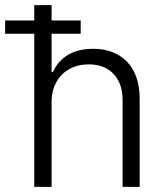

<svg xmlns="http://www.w3.org/2000/svg" viewBox="-62 -727 635 747"><path d="M138.7 0H71.3V-595.7H-42V-647.5H71.3V-707H138.7V-647.5H252V-595.7H138.7V-446.3H143.6Q163.1 -489.7 202.4 -513.4Q241.7 -537.1 300.8 -537.1Q355 -537.1 395.8 -514.6Q436.5 -492.2 459 -448.5Q481.4 -404.8 481.4 -342.8V0H415V-337.9Q415 -380.9 398.9 -412.1Q382.8 -443.4 353.3 -460Q323.7 -476.6 283.2 -476.6Q241.2 -476.6 208.5 -458.7Q175.8 -440.9 157.2 -407.5Q138.7 -374 138.7 -329.1Z"/></svg>

Font: Pretendard JP Light
Style: Regular
Weight: 300
Designer: Base glyphs from Inter by Rasmus Andersson; Hangeul glyphs from Noto Sans CJK(Source Han Sans) by Jang Soo-young and Kan
Foundry: Kil Hyung-jin
Version: Version 1.309